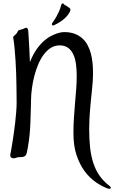

<svg xmlns="http://www.w3.org/2000/svg" viewBox="-20 -888 684 1150"><path d="M419.9 -88.9Q419.9 -138.7 422.9 -183.3Q425.8 -228 429.4 -270.3Q433.1 -312.5 436.3 -352.8Q439.5 -393.1 439.5 -434.1Q439.5 -470.7 435.1 -503.7Q430.7 -536.6 419.4 -561.5Q408.2 -586.4 388.2 -601.3Q368.2 -616.2 337.4 -616.2Q308.1 -616.2 284.2 -601.1Q260.3 -585.9 241.5 -560.5Q222.7 -535.2 208.7 -502Q194.8 -468.8 185.5 -432.6Q176.3 -396.5 171.4 -360.1Q166.5 -323.7 166 -292Q165.5 -267.6 165 -245.6Q164.6 -223.6 163.6 -203.1Q161.6 -107.4 153.8 -50.8Q146 5.9 140.1 28.8Q136.7 42 129.2 46.9Q121.6 51.8 112.5 52.7Q103.5 53.7 94.5 53.5Q85.4 53.2 79.1 56.2Q70.3 60.1 61.5 60.1Q53.2 60.1 47.4 55.9Q41.5 51.8 41.5 42Q41.5 38.6 42 36.1Q43.5 30.8 46.6 12.5Q49.8 -5.9 54 -32Q58.1 -58.1 62.7 -89.8Q67.4 -121.6 71 -154.1Q74.7 -186.5 77.1 -217.3Q79.6 -248 79.6 -272.9Q79.6 -286.1 79.3 -312Q79.1 -337.9 78.6 -371.8Q78.1 -405.8 76.9 -444.8Q75.7 -483.9 73.2 -522.7Q70.8 -561.5 67.4 -597.9Q64 -634.3 59.1 -663.1Q58.1 -668 64.5 -673.3Q70.8 -678.7 76.2 -684.1Q79.6 -687.5 81.8 -691.4Q84 -695.3 85.4 -698.5Q86.9 -701.7 88.6 -703.9Q90.3 -706.1 92.8 -707Q101.6 -710 105.7 -710.9Q109.9 -711.9 112.3 -712.6Q114.7 -713.4 116.7 -714.1Q118.7 -714.8 123 -716.8Q127 -718.8 130.4 -720.2Q133.8 -721.7 136.2 -721.7Q149.9 -721.7 149.9 -693.8Q150.9 -672.4 152.8 -645.5Q154.3 -622.1 156 -589.6Q157.7 -557.1 159.2 -515.6Q176.8 -560.5 198.5 -591.6Q220.2 -622.6 242.9 -642.6Q265.6 -662.6 287.4 -673.3Q309.1 -684.1 325.9 -689.2Q342.8 -694.3 353 -695.1Q363.3 -695.8 363.8 -695.8Q399.9 -695.8 426.8 -685.8Q453.6 -675.8 472.9 -658.4Q492.2 -641.1 504.6 -617.7Q517.1 -594.2 524.2 -567.4Q531.2 -540.5 534.2 -511.2Q537.1 -481.9 537.1 -453.1Q537.1 -424.3 535.2 -397.7Q533.2 -371.1 530.8 -348.1Q527.3 -315.9 524.4 -286.6Q521.5 -257.3 519.3 -229Q517.1 -200.7 515.6 -172.6Q514.2 -144.5 514.2 -114.7Q514.2 -51.8 520 -1.2Q525.9 49.3 539.6 90.3Q553.2 131.3 575.9 163.8Q598.6 196.3 632.3 222.7Q637.7 227.1 640.6 229.7Q643.6 232.4 643.6 236.3Q643.6 242.7 634.8 242.7Q629.9 242.7 624 240.7Q590.3 228 554.2 203.4Q518.1 178.7 488.3 139.2Q458.5 99.6 439.2 43.5Q419.9 -12.7 419.9 -88.9ZM397.5 -838.9Q401.9 -835 401.9 -829.6Q401.9 -826.7 400.6 -823.5Q399.4 -820.3 398.4 -817.9Q394 -809.1 386.7 -799.1Q379.4 -789.1 368.2 -778.6Q356.9 -768.1 341.1 -757.6Q325.2 -747.1 303.2 -736.8Q300.3 -735.4 297.9 -735.4Q291 -735.4 291 -743.2Q291 -747.1 293.5 -751Q295.4 -754.4 302 -763.4Q308.6 -772.5 316.7 -786.4Q324.7 -800.3 333 -818.4Q341.3 -836.4 346.7 -857.9Q347.7 -862.8 350.8 -865.2Q354 -867.7 356.4 -867.7Q359.9 -867.7 362.3 -863.8Q366.7 -857.4 371.3 -856.2Q376 -855 377.9 -853Q382.3 -849.1 386.2 -847.2Q390.1 -845.2 397.5 -838.9Z"/></svg>

Font: Engagement
Style: Regular
Weight: 400
Designer: Astigmatic (AOETI)
Foundry: Astigmatic (AOETI)
Version: Version 1.000